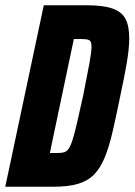

<svg xmlns="http://www.w3.org/2000/svg" viewBox="-30 -708 510 728"><path d="M-10 0 136 -688H299Q360 -688 395.5 -676Q431 -664 445.5 -637Q460 -610 460 -563Q460 -525 451 -471.5Q442 -418 426 -344Q410 -265 396.5 -207Q383 -149 366.5 -109.5Q350 -70 326.5 -46Q303 -22 266 -11Q229 0 173 0ZM159 -128H190Q203 -128 212.5 -130.5Q222 -133 229.5 -143Q237 -153 244.5 -176Q252 -199 261.5 -239.5Q271 -280 285 -344Q301 -424 309 -467.5Q317 -511 317 -531Q317 -541 315 -547Q313 -553 308.5 -555.5Q304 -558 297 -559Q290 -560 281 -560H250Z"/></svg>

Font: Saira Condensed ExtraBold
Style: Italic
Weight: 800
Width: 3
Italic angle: -12°
Designer: Hector Gatti with collaboration of the Omnibus-Type team
Foundry: Omnibus-Type
Version: Version 1.101